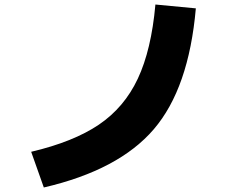

<svg xmlns="http://www.w3.org/2000/svg" viewBox="-20 -777 1040 850"><path d="M118 -105Q305 -149 417.5 -225Q530 -301 590 -428.5Q650 -556 668 -757L847 -740Q816 -386 661 -205Q506 -24 174 53Z"/></svg>

Font: M PLUS 1p ExtraBold
Style: Regular
Weight: 800
Version: Version 1.062